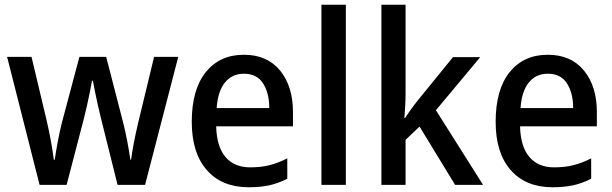

<svg xmlns="http://www.w3.org/2000/svg" viewBox="-20 -780 2583 810"><path d="M405 -285Q399 -309 392.5 -338Q386 -367 380.5 -394.5Q375 -422 372 -439H368Q365 -421 359.5 -393.5Q354 -366 347.5 -337Q341 -308 335 -284L261 0H147L10 -540H113L176 -275Q186 -233 194.5 -186.5Q203 -140 207 -106H211Q215 -136 223.5 -181.5Q232 -227 241 -262L315 -540H428L500 -261Q508 -230 516.5 -186Q525 -142 530 -106H533Q536 -131 544 -173.5Q552 -216 562 -258L630 -540H732L592 0H476Z M1009 -549Q1107 -549 1161.5 -482.5Q1216 -416 1216 -307V-247H892Q894 -162 931 -118Q968 -74 1036 -74Q1080 -74 1116.5 -83Q1153 -92 1192 -112V-26Q1155 -7 1117 1.5Q1079 10 1029 10Q916 10 852.5 -62.5Q789 -135 789 -266Q789 -402 848 -475.5Q907 -549 1009 -549ZM1009 -469Q959 -469 929 -432Q899 -395 894 -324H1116Q1116 -387 1090 -428Q1064 -469 1009 -469Z M1439 0H1336V-760H1439Z M1691 -386Q1691 -362 1689.5 -334Q1688 -306 1686 -282H1689Q1699 -298 1714.5 -319.5Q1730 -341 1743 -357L1891 -539H2006L1819 -315L2018 0H1900L1750 -246L1691 -190V0H1589V-760H1691Z M2291 -549Q2389 -549 2443.5 -482.5Q2498 -416 2498 -307V-247H2174Q2176 -162 2213 -118Q2250 -74 2318 -74Q2362 -74 2398.5 -83Q2435 -92 2474 -112V-26Q2437 -7 2399 1.5Q2361 10 2311 10Q2198 10 2134.5 -62.5Q2071 -135 2071 -266Q2071 -402 2130 -475.5Q2189 -549 2291 -549ZM2291 -469Q2241 -469 2211 -432Q2181 -395 2176 -324H2398Q2398 -387 2372 -428Q2346 -469 2291 -469Z"/></svg>

Font: Noto Sans Ethiopic SemiCondensed Medium
Style: Regular
Weight: 500
Width: 4
Designer: Monotype Design Team
Foundry: Monotype Imaging Inc.
Version: Version 2.102; ttfautohint (v1.8.4.7-5d5b)